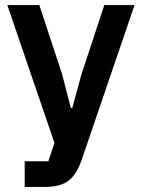

<svg xmlns="http://www.w3.org/2000/svg" viewBox="-20 -542 564 762"><path d="M394 -522H514L304 93Q294 121 281.5 141.5Q269 162 252 175Q235 188 211 194Q187 200 155 200H78V98H172L196 25L9 -522H136L227 -246L261 -114H267L303 -246Z"/></svg>

Font: IBM Plex Sans Hebrew SemiBold
Style: Regular
Weight: 600
Designer: Mike Abbink, Paul van der Laan, Pieter van Rosmalen, Yanek Iontef
Foundry: Bold Monday
Version: Version 1.2